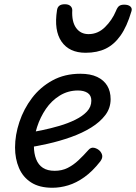

<svg xmlns="http://www.w3.org/2000/svg" viewBox="-20 -867 642 906"><path d="M227 19Q166 19 127 -6Q88 -31 69.5 -74.5Q51 -118 51 -171Q51 -230 71.5 -291.5Q92 -353 131 -404.5Q170 -456 227.5 -487.5Q285 -519 359 -519Q407 -519 438.5 -504Q470 -489 486 -462.5Q502 -436 502 -399Q502 -357 477 -324Q452 -291 410 -265Q368 -239 314.5 -220Q261 -201 205 -188.5Q149 -176 96 -168L103 -238Q137 -244 178 -252.5Q219 -261 260 -273Q301 -285 335.5 -302Q370 -319 390.5 -341Q411 -363 411 -392Q411 -417 393.5 -428.5Q376 -440 348 -440Q301 -440 262 -416Q223 -392 196.5 -353Q170 -314 155 -268Q140 -222 140 -178Q140 -143 150.5 -116Q161 -89 182.5 -75Q204 -61 238 -61Q272 -61 299 -74.5Q326 -88 350 -110.5Q374 -133 397 -159Q409 -173 424.5 -169.5Q440 -166 451 -155Q461 -144 462.5 -132Q464 -120 453 -105Q416 -58 378 -31Q340 -4 302 7.5Q264 19 227 19ZM384 -618Q307 -618 270.5 -670.5Q234 -723 249 -819Q251 -833 260 -840Q269 -847 286 -847Q303 -847 312 -839Q321 -831 321 -819Q318 -765 339 -735.5Q360 -706 398 -706Q442 -706 475.5 -739Q509 -772 527 -815Q534 -833 542.5 -839Q551 -845 566 -845Q586 -845 595.5 -836Q605 -827 600 -813Q579 -742 549 -699.5Q519 -657 479 -637.5Q439 -618 384 -618Z"/></svg>

Font: Playwrite AU NSW
Style: Regular
Weight: 400
Designer: Veronika Burian, José Scaglione
Foundry: TypeTogether
Version: Version 1.002